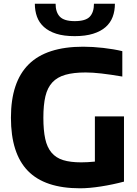

<svg xmlns="http://www.w3.org/2000/svg" viewBox="-20 -1004 741 1036"><path d="M383 -809Q324 -809 283.5 -822Q243 -835 217 -858.5Q191 -882 179.5 -914Q168 -946 168 -984H280Q280 -938 303 -914Q326 -890 383 -890Q442 -890 464.5 -914Q487 -938 487 -984H600Q600 -945 588 -913Q576 -881 550 -858Q524 -835 482.5 -822Q441 -809 383 -809ZM412 12Q222 12 130.5 -82Q39 -176 39 -369Q39 -562 135 -657Q231 -752 429 -752Q480 -752 537 -745.5Q594 -739 640 -728V-591Q575 -602 527 -607.5Q479 -613 442 -613Q377 -613 333 -600.5Q289 -588 262.5 -559.5Q236 -531 225 -484.5Q214 -438 214 -369Q214 -301 224 -255Q234 -209 258 -180.5Q282 -152 321 -140Q360 -128 418 -128Q433 -128 452.5 -129Q472 -130 492 -132V-376H649V-24Q589 -8 525 2Q461 12 412 12Z"/></svg>

Font: Encode Sans Normal
Style: Bold
Weight: 700
Designer: Pablo Impallari, Andres Torresi
Foundry: Pablo Impallari, Andres Torresi
Version: Version 1.000; ttfautohint (v1.00) -l 8 -r 50 -G 200 -x 14 -